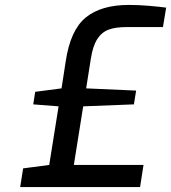

<svg xmlns="http://www.w3.org/2000/svg" viewBox="-20 -760 695 780"><path d="M74 -76 180 -90 218 -328 115 -336 123 -387 230 -401 247 -511Q266 -638 328.5 -689Q391 -740 504 -740Q542 -740 583.5 -736.5Q625 -733 655 -729L642 -650H494Q449 -650 421 -639.5Q393 -629 375 -601Q357 -573 349 -521L330 -401L533 -392L524 -336L318 -328L280 -90H563L549 0H62Z"/></svg>

Font: Exo Medium
Style: Italic
Weight: 500
Italic angle: -9°
Designer: Natanael Gama
Foundry: Natanael Gama
Version: Version 1.500; ttfautohint (v1.6)